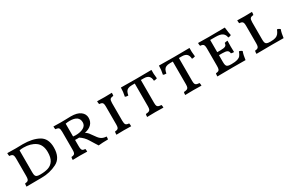

<svg xmlns="http://www.w3.org/2000/svg" viewBox="114 -1500 3787 2504"><g transform="rotate(-30 2007.5 -248.0)"><path d="M81 -43Q105 -45 118 -51Q131 -57 136.5 -73Q142 -89 142 -121V-384Q142 -413 136.5 -428Q131 -443 118.5 -449Q106 -455 81 -457Q77 -473 77 -502Q133 -500 206 -500Q239 -500 256 -501L309 -502Q454 -502 547.5 -451Q641 -400 641 -263Q641 -107 535 -53.5Q429 0 308 0Q164 0 76 2Q76 -29 81 -43ZM542 -250Q542 -361 472.5 -410Q403 -459 296 -459Q255 -459 234 -453V-123Q234 -91 240 -74.5Q246 -58 262.5 -51.5Q279 -45 312 -45Q384 -45 433.5 -61.5Q483 -78 512.5 -123Q542 -168 542 -250Z M1308 -42Q1308 -13 1304 0Q1219 0 1160 7Q1153 -5 1133 -35L1088 -108Q1051 -170 990 -209L958 -208L929 -209V-118Q929 -85 934 -69Q939 -53 950.5 -47Q962 -41 986 -40Q990 -28 990 2Q953 0 881 0Q828 0 772 2Q772 -26 777 -40Q802 -42 814.5 -48Q827 -54 832 -69Q837 -84 837 -114V-385Q837 -428 825 -442Q813 -456 777 -458Q772 -473 772 -502Q810 -500 882 -500L954 -501Q1006 -503 1033 -503Q1129 -503 1178 -466Q1227 -429 1227 -371Q1227 -313 1190 -275.5Q1153 -238 1087 -225Q1112 -210 1128.5 -190.5Q1145 -171 1182 -117Q1209 -77 1237.5 -60.5Q1266 -44 1308 -42ZM1131 -358Q1131 -460 991 -460Q959 -460 929 -454V-261Q950 -258 967 -258Q1039 -258 1085 -283.5Q1131 -309 1131 -358Z M1435 -43Q1460 -45 1472.5 -51Q1485 -57 1490 -72Q1495 -87 1495 -117V-384Q1495 -413 1490 -428Q1485 -443 1472.5 -449Q1460 -455 1435 -457Q1430 -472 1430 -502Q1494 -500 1542 -500Q1582 -500 1652 -502Q1652 -471 1648 -457Q1612 -455 1599.5 -441Q1587 -427 1587 -384V-117Q1587 -74 1599.5 -59.5Q1612 -45 1648 -43Q1652 -28 1652 2Q1584 0 1542 0Q1492 0 1430 2Q1430 -29 1435 -43Z M2255 -372Q2234 -363 2206 -363Q2204 -411 2180.5 -434Q2157 -457 2107 -457H2063V-114Q2063 -83 2068.5 -68.5Q2074 -54 2088.5 -48Q2103 -42 2133 -40Q2138 -28 2138 2Q2064 0 2017 0Q1959 0 1893 2Q1893 -28 1898 -40Q1928 -42 1943.5 -48Q1959 -54 1965 -69Q1971 -84 1971 -114V-457H1930Q1890 -457 1868.5 -446.5Q1847 -436 1837 -417Q1827 -398 1820 -363Q1788 -363 1773 -372Q1788 -440 1788 -502Q1840 -500 2017 -500Q2197 -500 2248 -502Q2245 -448 2255 -372Z M2828 -372Q2807 -363 2779 -363Q2777 -411 2753.5 -434Q2730 -457 2680 -457H2636V-114Q2636 -83 2641.5 -68.5Q2647 -54 2661.5 -48Q2676 -42 2706 -40Q2711 -28 2711 2Q2637 0 2590 0Q2532 0 2466 2Q2466 -28 2471 -40Q2501 -42 2516.5 -48Q2532 -54 2538 -69Q2544 -84 2544 -114V-457H2503Q2463 -457 2441.5 -446.5Q2420 -436 2410 -417Q2400 -398 2393 -363Q2361 -363 2346 -372Q2361 -440 2361 -502Q2413 -500 2590 -500Q2770 -500 2821 -502Q2818 -448 2828 -372Z M3402 -120Q3384 -73 3375 1L3182 0Q3038 0 2950 2Q2950 -29 2955 -43Q2980 -45 2992.5 -51Q3005 -57 3010 -73Q3015 -89 3015 -121V-384Q3015 -413 3009.5 -428Q3004 -443 2991.5 -449Q2979 -455 2955 -457Q2950 -472 2950 -502Q3022 -500 3107 -500Q3291 -500 3353 -502Q3364 -408 3372 -378Q3355 -367 3327 -367Q3323 -409 3292.5 -433Q3262 -457 3185 -457H3107V-273H3157Q3210 -273 3230.5 -285Q3251 -297 3252 -329Q3274 -336 3298 -336Q3296 -311 3296 -252Q3296 -188 3298 -165Q3271 -165 3254 -171Q3251 -204 3230.5 -216Q3210 -228 3157 -228H3107V-123Q3107 -91 3113.5 -74.5Q3120 -58 3136.5 -51.5Q3153 -45 3186 -45H3192Q3250 -45 3281.5 -55Q3313 -65 3328.5 -84.5Q3344 -104 3358 -142Q3385 -137 3402 -120Z M3931 -142Q3958 -137 3975 -120Q3957 -73 3948 1L3771 0Q3627 0 3539 2Q3539 -29 3544 -43Q3568 -45 3581 -51Q3594 -57 3599.5 -73Q3605 -89 3605 -121V-384Q3605 -413 3599.5 -428Q3594 -443 3581.5 -449Q3569 -455 3544 -457Q3540 -473 3540 -502Q3612 -500 3651 -500Q3692 -500 3762 -502Q3762 -472 3757 -457Q3722 -455 3709.5 -440.5Q3697 -426 3697 -383V-123Q3697 -91 3703 -74.5Q3709 -58 3725.5 -51.5Q3742 -45 3775 -45H3781Q3828 -45 3855.5 -54.5Q3883 -64 3899.5 -84.5Q3916 -105 3931 -142Z"/></g></svg>

Font: Vollkorn SC
Style: Regular
Weight: 400
Designer: Friedrich Althausen
Foundry: Friedrich Althausen
Version: Version 4.015